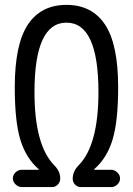

<svg xmlns="http://www.w3.org/2000/svg" viewBox="-20 -760 540 780"><path d="M135.7 -70.3Q137.7 -70.3 137.7 -71.3L136.7 -73.2Q85.9 -117.2 63 -191.4Q40 -265.6 40 -405.3Q40 -580.1 93.3 -660.2Q146.5 -740.2 250 -740.2Q353.5 -740.2 406.7 -660.2Q460 -580.1 460 -405.3Q460 -266.6 437 -191.9Q414.1 -117.2 363.3 -73.2Q362.3 -72.3 362.3 -71.3Q362.3 -70.3 364.3 -70.3H431.6Q445.3 -70.3 456.5 -59.6Q467.8 -48.8 467.8 -35.2Q467.8 -21.5 457 -10.7Q446.3 0 431.6 0H308.6Q294.9 0 285.2 -9.8Q275.4 -19.5 275.4 -34.2Q275.4 -64.5 300.8 -89.8Q379.9 -171.9 379.9 -385.7Q379.9 -668 250 -668Q120.1 -668 120.1 -385.7Q120.1 -171.9 199.2 -89.8Q225.6 -63.5 224.6 -34.2Q224.6 -20.5 214.8 -10.3Q205.1 0 191.4 0H68.4Q54.7 0 43.5 -10.7Q32.2 -21.5 32.2 -35.2Q32.2 -48.8 43 -59.6Q53.7 -70.3 68.4 -70.3Z"/></svg>

Font: Rounded Mgen+ 1m regular
Style: Regular
Weight: 400
Designer: [Source Han Sans]
Ryoko NISHIZUKA  (kana & ideographs); Paul D. Hunt (Latin, Greek & Cyrillic); Wenlong ZHANG  (bopomofo
Version: Version 1.059.20150602